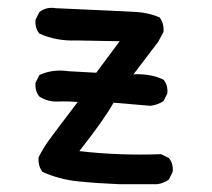

<svg xmlns="http://www.w3.org/2000/svg" viewBox="-20 -471 540 488"><path d="M282.2 -2.9Q230.5 -4.9 180.7 -9.8Q130.9 -14.6 87.9 -34.2Q76.2 -49.8 78.1 -71.3Q89.8 -94.7 105.5 -116.2Q121.1 -137.7 177.7 -211.9Q152.3 -213.9 127 -212.9Q101.6 -211.9 80.1 -225.6Q68.4 -239.3 70.3 -260.7L80.1 -280.3Q113.3 -295.9 154.3 -290L224.6 -286.1L284.2 -366.2L173.8 -368.2Q123 -366.2 80.1 -385.7Q68.4 -399.4 70.3 -420.9L80.1 -440.4Q97.7 -454.1 121.1 -450.2Q297.9 -442.4 328.1 -440.4Q358.4 -438.5 385.7 -426.8Q397.5 -411.1 395.5 -389.6L381.8 -364.3L319.3 -282.2Q362.3 -284.2 395.5 -268.6Q407.2 -254.9 405.3 -233.4L395.5 -213.9Q379.9 -204.1 362.3 -202.1L268.6 -210Q246.1 -168.9 181.6 -86.9Q283.2 -75.2 389.6 -79.1L409.2 -69.3Q420.9 -55.7 418.9 -34.2L409.2 -14.6Q395.5 -4.9 379.9 -2.9Z"/></svg>

Font: NaikaiFont
Style: Regular
Weight: 400
Version: Version 1.67